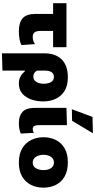

<svg xmlns="http://www.w3.org/2000/svg" viewBox="506 -1332 1024 2077"><g transform="rotate(90 1018.5 -294.0)"><path d="M319.5 14.5Q225.5 14.5 178.5 -26.2Q131.5 -67 131.5 -161.5V-356H15V-500.5H491V-356H315V-219.5Q315 -178.5 329.5 -157Q344 -135.5 382 -135.5Q398.5 -135.5 418.8 -140.8Q439 -146 457.5 -160.5L468 -13Q443.5 -0.5 405 7Q366.5 14.5 319.5 14.5Z M557.5 197.5V-264.5Q557.5 -381 623.2 -448.2Q689 -515.5 816.5 -515.5Q905.5 -515.5 963.2 -480.2Q1021 -445 1049.2 -385Q1077.5 -325 1077.5 -250.5Q1077.5 -181 1056.8 -120.5Q1036 -60 993.2 -22.8Q950.5 14.5 883.5 14.5Q840.5 14.5 808.5 -2.8Q776.5 -20 754 -49.5H744V192ZM808.5 -142Q848.5 -142 867.5 -175.8Q886.5 -209.5 886.5 -253.5Q886.5 -302.5 868.2 -333.5Q850 -364.5 813 -364.5Q744 -364.5 744 -263.5V-183.5Q752.5 -165.5 769.2 -153.8Q786 -142 808.5 -142Z M1311 14.5Q1234.5 14.5 1191 -25Q1147.5 -64.5 1147.5 -158.5V-500.5L1334 -505.5V-205Q1334 -174 1342.2 -154.8Q1350.5 -135.5 1375.5 -135.5Q1385.5 -135.5 1395.5 -138Q1405.5 -140.5 1417.5 -149L1425.5 -7Q1408 3 1377.2 8.8Q1346.5 14.5 1311 14.5ZM1162 -559Q1183 -615 1203.8 -671Q1224.5 -727 1245.5 -782.5L1422 -786.5Q1387 -728 1353.2 -671.5Q1319.5 -615 1287 -561Z M1740.5 14.5Q1644.5 14.5 1583.8 -22.8Q1523 -60 1494 -120.5Q1465 -181 1465 -251Q1465 -326 1495 -385.8Q1525 -445.5 1585.2 -480.5Q1645.5 -515.5 1736.5 -515.5Q1830 -515.5 1890.8 -480.2Q1951.5 -445 1981 -385Q2010.5 -325 2010.5 -251Q2010.5 -175 1979.5 -114.8Q1948.5 -54.5 1888.5 -20Q1828.5 14.5 1740.5 14.5ZM1740 -135.5Q1781 -135.5 1800.8 -170.5Q1820.5 -205.5 1820.5 -251Q1820.5 -306.5 1797.8 -335.8Q1775 -365 1739 -365Q1698.5 -365 1676.8 -332.5Q1655 -300 1655 -251Q1655 -205.5 1676.8 -170.5Q1698.5 -135.5 1740 -135.5Z"/></g></svg>

Font: Commissioner ExtraBold
Style: Regular
Weight: 800
Designer: Kostas Bartsokas
Foundry: Kostas Bartsokas
Version: Version 1.000; ttfautohint (v1.8.3)